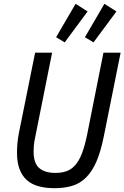

<svg xmlns="http://www.w3.org/2000/svg" viewBox="-20 -974 652 1006"><path d="M253 -698 164 -253Q159 -230 157.5 -212.5Q156 -195 156 -181Q156 -118 186 -93Q216 -68 270 -68Q303 -68 328.5 -77Q354 -86 374 -108.5Q394 -131 409 -169.5Q424 -208 436 -266L522 -698H612L524 -260Q508 -180 485.5 -128Q463 -76 431.5 -44.5Q400 -13 359 -0.5Q318 12 265 12Q219 12 182.5 2Q146 -8 121 -30Q96 -52 82.5 -87.5Q69 -123 69 -174Q69 -193 71 -219.5Q73 -246 79 -277L164 -698ZM319 -752 274 -779 376 -954 439 -914ZM470 -752 425 -779 527 -954 590 -914Z"/></svg>

Font: IBM Plex Sans Cond Text
Style: Italic
Weight: 450
Width: 3
Italic angle: -11°
Designer: Mike Abbink, Paul van der Laan, Pieter van Rosmalen
Foundry: Bold Monday
Version: Version 1.3